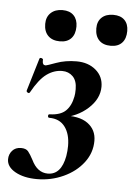

<svg xmlns="http://www.w3.org/2000/svg" viewBox="-46 -608 461 655"><g transform="rotate(5 184.0 -280.0)"><path d="M205 -401Q245 -401 271 -379Q297 -357 297 -322Q297 -281 260.5 -247.5Q224 -214 168 -205L172 -213Q230 -217 259.5 -195.5Q289 -174 289 -136Q289 -95 263.5 -61.5Q238 -28 195.5 -8.5Q153 11 105 11Q60 11 30.5 -5.5Q1 -22 1 -48Q1 -65 12 -77.5Q23 -90 42 -90Q59 -90 66.5 -81Q74 -72 84 -53Q104 -11 140 -11Q186 -11 198 -76Q201 -94 201 -111Q201 -152 182.5 -176.5Q164 -201 129 -201Q124 -201 124 -207Q124 -213 129 -213Q166 -214 184 -231.5Q202 -249 208 -281Q210 -290 210 -306Q210 -335 195.5 -349.5Q181 -364 159 -364Q131 -364 106 -346Q81 -328 55 -281Q53 -279 52 -279Q49 -279 46 -281.5Q43 -284 44 -287L78 -400Q80 -402 82 -402Q85 -402 88 -400Q91 -398 90 -396V-391Q90 -378 101 -378Q104 -378 135.5 -389.5Q167 -401 205 -401ZM87 -519Q87 -543 102 -557Q117 -571 142 -571Q167 -571 180.5 -557Q194 -543 194 -519Q194 -493 180.5 -478.5Q167 -464 142 -464Q116 -464 101.5 -478.5Q87 -493 87 -519ZM262 -519Q262 -543 276.5 -556.5Q291 -570 316 -570Q341 -570 354.5 -556.5Q368 -543 368 -519Q368 -493 354.5 -478.5Q341 -464 316 -464Q290 -464 276 -478.5Q262 -493 262 -519Z"/></g></svg>

Font: Cormorant Infant
Style: Bold Italic
Weight: 700
Italic angle: -10°
Designer: Christian Thalmann (Catharsis Fonts)
Foundry: Catharsis Fonts
Version: Version 4.000